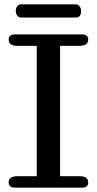

<svg xmlns="http://www.w3.org/2000/svg" viewBox="-20 -868 448 888"><path d="M77 -787Q67 -787 60 -795.5Q53 -804 53 -817Q53 -831 60 -839.5Q67 -848 77 -848H331Q340 -848 347.5 -839.5Q355 -831 355 -817Q355 -787 331 -787ZM50 0Q20 0 20 -24Q20 -53 60 -53H150V-656H60Q20 -656 20 -685Q20 -709 50 -709H358Q388 -709 388 -685Q388 -656 348 -656H258V-53H348Q388 -53 388 -24Q388 0 358 0Z"/></svg>

Font: Marmelad
Style: Regular
Weight: 400
Designer: Manvel Shmavonyan
Foundry: Cyreal
Version: Version 1.001;PS 001.001;hotconv 1.0.88;makeotf.lib2.5.64775